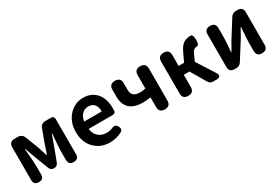

<svg xmlns="http://www.w3.org/2000/svg" viewBox="40 -1360 3114 2160"><g transform="rotate(-30 1596.5 -280.0)"><path d="M144 0Q79 0 79 -64V-495Q79 -524 97 -542Q115 -560 144 -560H195Q218 -560 237 -547Q256 -534 265 -512L328 -349Q334 -331 345 -296Q362 -246 370 -221H375Q379 -232 386 -254Q408 -315 418 -349L478 -512Q485 -534 504 -547Q523 -560 546 -560H578H623Q641 -560 651.5 -549.5Q662 -539 662 -521V-65Q662 0 597 0Q531 0 531 -65V-173Q531 -236 547 -401H542Q533 -374 511 -315Q495 -271 488 -251L427 -89Q412 -50 370 -50H367Q350 -50 335.5 -59.5Q321 -69 315 -85L251 -251Q243 -274 224 -326Q205 -378 197 -401H192Q193 -387 196 -353Q208 -217 208 -173V-64Q208 0 144 0Z M1062 14Q942 14 865 -64Q784 -144 784 -279Q784 -410 864 -495Q940 -574 1045 -574Q1157 -574 1220 -498Q1279 -426 1279 -306Q1279 -288 1277 -264Q1275 -254 1265 -246.5Q1255 -239 1242 -239H1099H927Q936 -171 978 -135Q1018 -99 1082 -99Q1123 -99 1160 -114Q1208 -139 1234 -91Q1257 -47 1218 -24Q1142 14 1062 14ZM925 -336H1039H1153Q1153 -395 1127 -427Q1100 -460 1047 -460Q1001 -460 968 -429Q933 -395 925 -336Z M1781 0Q1707 0 1707 -73V-199Q1659 -190 1606 -190Q1379 -190 1379 -400V-487Q1379 -560 1453 -560Q1526 -560 1526 -487V-400Q1526 -351 1552.5 -328Q1579 -305 1637 -305Q1673 -305 1707 -314V-487Q1707 -560 1781 -560Q1854 -560 1854 -487V-280V-73Q1854 0 1781 0Z M2085 0Q2012 0 2012 -73V-487Q2012 -560 2085 -560Q2158 -560 2158 -487V-347H2229L2280 -455Q2311 -524 2353 -551Q2389 -574 2449 -574Q2450 -574 2451 -574Q2468 -571 2474 -531Q2479 -497 2474 -471Q2472 -459 2465 -447Q2457 -432 2449 -434Q2448 -434 2447 -434Q2423 -434 2408 -423Q2389 -409 2373 -372L2339 -295L2486 -65Q2505 -35 2495.5 -17.5Q2486 0 2451 0H2448H2405Q2368 0 2349 -32L2232 -231H2158V-73Q2158 0 2085 0Z M2681 0Q2652 0 2634.5 -17.5Q2617 -35 2617 -64V-489Q2617 -560 2688 -560Q2759 -560 2759 -489V-383Q2759 -343 2751 -242Q2747 -202 2746 -183H2750Q2756 -193 2769 -216Q2805 -277 2817 -300L2958 -524Q2981 -560 3024 -560H3051Q3080 -560 3097.5 -542.5Q3115 -525 3115 -496V-280V-71Q3115 0 3044 0Q2973 0 2973 -71V-176Q2973 -227 2984 -355Q2985 -370 2986 -377H2982Q2981 -375 2979 -372Q2932 -290 2915 -259L2774 -36Q2751 0 2708 0Z"/></g></svg>

Font: GenSenRounded JP B
Style: Regular
Weight: 700
Version: Version 1.501;PS 1;hotconv 16.6.51;makeotf.lib2.5.65220